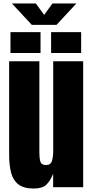

<svg xmlns="http://www.w3.org/2000/svg" viewBox="-20 -1089 539 1117"><path d="M165 -944.3 49.3 -1068.8H188.5L236.8 -1002.4L285.2 -1068.8H424.3L308.6 -944.3ZM277.3 -780.8V-901.9H452.1V-780.8ZM41 -780.8V-901.9H215.8V-780.8ZM176.3 7.8Q117.7 7.8 86.7 -16.6Q55.7 -41 44.4 -84.7Q33.2 -128.4 33.2 -187V-732.4H209V-207.5Q209 -163.6 215.8 -146.2Q222.7 -128.9 248 -128.9Q275.4 -128.9 282.5 -153.3Q289.6 -177.7 289.6 -216.3V-732.4H463.9V0H289.1V-78.1Q272.5 -36.1 249.3 -14.2Q226.1 7.8 176.3 7.8Z"/></svg>

Font: Anton SC
Style: Regular
Weight: 400
Designer: Vernon Adams
Foundry: Vernon Adams
Version: Version 2.116; ttfautohint (v1.8.4.7-5d5b)